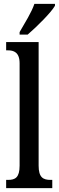

<svg xmlns="http://www.w3.org/2000/svg" viewBox="-20 -979 306 999"><path d="M82 -812V-799H124C173 -841 246 -914 266 -949V-959H159C144 -914 110 -861 82 -812ZM12 0H252V-43H243C205 -43 181 -55 181 -117V-760H12V-717H22C50 -717 82 -708 82 -650V-117C82 -55 59 -43 22 -43H12Z"/></svg>

Font: Noto Serif Georgian ExtraCondensed Medium
Style: Regular
Weight: 500
Width: 2
Designer: Monotype Design Team, Akaki Razmadze
Foundry: Google LLC
Version: Version 2.003